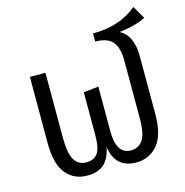

<svg xmlns="http://www.w3.org/2000/svg" viewBox="-114 -883 968 1002"><g transform="rotate(-15 370.0 -382.0)"><path d="M592 -668Q661 -632 661 -519V-206Q661 -93 616.5 -40.5Q572 12 501 12Q388 12 371 -106Q358 -44 326 -16Q294 12 236 12Q165 12 122 -40Q79 -92 79 -206V-563H163V-214Q163 -128 184.5 -92Q206 -56 249 -56Q289 -56 309.5 -82.5Q330 -109 330 -181V-413L411 -422V-180Q411 -56 490 -56Q530 -56 553.5 -88Q577 -120 577 -206V-518Q577 -587 549.5 -620Q522 -653 456 -653V-697Q602 -697 695 -776L735 -707Q687 -680 592 -668Z"/></g></svg>

Font: FiraGO Book
Style: Regular
Weight: 350
Designer: bBox Type
Foundry: bBox Type GmbH
Version: Version 1.001;PS 001.001;hotconv 1.0.88;makeotf.lib2.5.64775